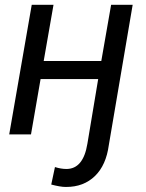

<svg xmlns="http://www.w3.org/2000/svg" viewBox="-20 -548 594 783"><path d="M109.4 -528.3 17.6 0H106.4L145.5 -225.6H380.4L336.4 38.1C325.2 106.9 296.4 141.1 251 141.1C236.8 141.1 221.2 138.7 204.1 133.3L189 204.6C213.4 210.9 232.9 214.4 247.1 214.4C248 214.4 249 214.4 250 214.4C297.4 214.4 336.4 199.7 367.2 169.9C397.9 140.1 416.5 97.7 423.8 43.5L521 -528.3H433.1L393.1 -299.3H158.2L198.2 -528.3Z"/></svg>

Font: Roboto
Style: Italic
Weight: 400
Italic angle: -12°
Designer: Google
Version: Version 2.137; 2017